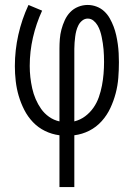

<svg xmlns="http://www.w3.org/2000/svg" viewBox="-20 -540 540 775"><path d="M220 215V6Q189 2 161.5 -11.5Q134 -25 113 -47Q92 -69 78 -96.5Q64 -124 55.5 -153Q47 -182 43.5 -212.5Q40 -243 40 -273Q40 -337 54 -399.5Q68 -462 95 -520L150 -497Q126 -445 113 -388.5Q100 -332 100 -274Q100 -251 102.5 -228.5Q105 -206 110 -183.5Q115 -161 124 -140Q133 -119 146 -100.5Q159 -82 178 -68.5Q197 -55 220 -50V-343Q220 -363 221.5 -382.5Q223 -402 228 -421Q233 -440 241.5 -458.5Q250 -477 263.5 -491Q277 -505 295.5 -512.5Q314 -520 334 -520Q352 -520 369.5 -513.5Q387 -507 400.5 -494.5Q414 -482 423 -466Q432 -450 438.5 -433Q445 -416 449 -398Q453 -380 455.5 -362Q458 -344 459 -325.5Q460 -307 460 -289Q460 -257 457.5 -225.5Q455 -194 447 -163.5Q439 -133 425.5 -104Q412 -75 390.5 -51Q369 -27 340.5 -12.5Q312 2 280 6V215ZM280 -50Q304 -56 323.5 -70.5Q343 -85 357 -105Q371 -125 379 -148Q387 -171 391.5 -194.5Q396 -218 398 -242Q400 -266 400 -290Q400 -303 399.5 -315.5Q399 -328 398 -340.5Q397 -353 395 -365.5Q393 -378 390.5 -390.5Q388 -403 384 -415Q380 -427 373.5 -438Q367 -449 357 -457Q347 -465 334 -465Q322 -465 312 -457Q302 -449 296.5 -438Q291 -427 288 -415.5Q285 -404 283.5 -392Q282 -380 281 -367.5Q280 -355 280 -343Z"/></svg>

Font: Iosevka SS04 Light
Style: Regular
Weight: 300
Monospace: yes
Designer: Belleve Invis
Foundry: Belleve Invis
Version: Version 19.0.0; ttfautohint (v1.8.4)